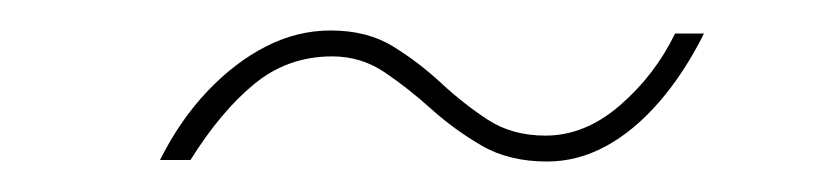

<svg xmlns="http://www.w3.org/2000/svg" viewBox="-20 -387 540 126"><path d="M339 -281Q314 -281 296 -291.5Q278 -302 263 -315.5Q248 -329 232.5 -339.5Q217 -350 198 -350Q169 -350 147 -332Q125 -314 105 -282H85Q98 -308 116 -327Q134 -346 154.5 -356.5Q175 -367 197 -367Q221 -367 238 -356.5Q255 -346 269.5 -332.5Q284 -319 300 -308.5Q316 -298 338 -298Q364 -298 387 -318Q410 -338 423 -365H442Q429 -339 412.5 -320Q396 -301 377.5 -291Q359 -281 339 -281Z"/></svg>

Font: DM Sans 18pt Thin
Style: Italic
Weight: 250
Italic angle: -10°
Designer: Colophon Foundry, Jonny Pinhorn
Foundry: Colophon Foundry
Version: Version 4.004;gftools[0.9.30]